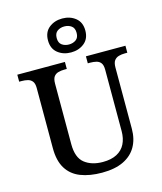

<svg xmlns="http://www.w3.org/2000/svg" viewBox="-140 -1080 1005 1192"><g transform="rotate(-15 362.5 -484.5)"><path d="M367 10Q288 10 230 -12.5Q172 -35 141 -85Q110 -135 110 -216V-603Q110 -632 99 -646Q88 -660 70 -664.5Q52 -669 31 -669H15V-714H321V-669H306Q285 -669 266.5 -664Q248 -659 237.5 -644.5Q227 -630 227 -599V-210Q227 -124 272 -88.5Q317 -53 389 -53Q443 -53 479 -72Q515 -91 532.5 -126Q550 -161 550 -208V-603Q550 -632 539.5 -646Q529 -660 511 -664.5Q493 -669 472 -669H456V-714H710V-669H694Q673 -669 655 -664Q637 -659 626 -644.5Q615 -630 615 -599V-206Q615 -140 587.5 -91.5Q560 -43 505 -16.5Q450 10 367 10ZM374 -761Q324 -761 289 -789Q254 -817 254 -870Q254 -923 289 -951Q324 -979 374 -979Q424 -979 459 -951Q494 -923 494 -870Q494 -817 459 -789Q424 -761 374 -761ZM374 -812Q400 -812 419 -825.5Q438 -839 438 -870Q438 -901 419 -914.5Q400 -928 374 -928Q348 -928 329 -914.5Q310 -901 310 -870Q310 -839 329 -825.5Q348 -812 374 -812Z"/></g></svg>

Font: Noto Serif Hebrew Medium
Style: Regular
Weight: 500
Version: Version 2.003